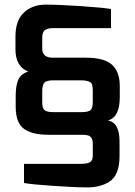

<svg xmlns="http://www.w3.org/2000/svg" viewBox="-20 -804 585 832"><path d="M47 -590V-646Q47 -716 84 -750Q121 -784 178 -784Q235 -784 330.5 -777.5Q426 -771 461 -765V-682H208Q185 -682 174 -673Q163 -664 163 -641V-593Q163 -554 209 -554H352Q433 -554 466.5 -522.5Q500 -491 499 -428V-383Q499 -295 447 -282Q498 -274 498 -190V-128Q498 -44 453 -16Q414 8 359.5 8Q305 8 210.5 1.5Q116 -5 84 -11V-94H331Q357 -94 369.5 -101Q382 -108 382 -130V-182Q382 -211 362 -217Q353 -220 335 -220H191Q119 -220 83.5 -246Q48 -272 48 -342V-387Q48 -454 72 -477Q84 -488 102 -494Q47 -516 47 -590ZM163 -361Q163 -334 174 -326Q185 -318 212 -318H331Q365 -318 373.5 -328Q382 -338 382 -362V-409Q382 -433 377 -442Q367 -456 331 -456H212Q182 -456 172.5 -446Q163 -436 163 -407Z"/></svg>

Font: Exo
Style: DemiBold
Weight: 600
Designer: Natanael Gama
Version: Version 1.00